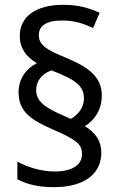

<svg xmlns="http://www.w3.org/2000/svg" viewBox="-20 -783 501 796"><path d="M57 -400C57 -322 106 -286 202 -245C298 -203 320 -185 320 -144C320 -105 288 -72 206 -72C151 -72 91 -91 52 -113V-40C91 -19 139 -7 204 -7C326 -7 400 -60 400 -150C400 -198 377 -232 332 -260C370 -283 402 -326 402 -387C402 -464 348 -504 255 -543C171 -577 141 -597 141 -637C141 -675 170 -698 238 -698C289 -698 324 -686 366 -667L393 -730C346 -751 305 -763 241 -763C130 -763 62 -715 62 -634C62 -584 87 -548 133 -521C91 -500 57 -460 57 -400ZM130 -410C130 -450 158 -480 194 -491C301 -450 328 -423 328 -375C328 -335 303 -308 274 -290L247 -302C164 -337 130 -364 130 -410Z"/></svg>

Font: Noto Sans Lao SemiCondensed
Style: Regular
Weight: 400
Width: 4
Designer: Monotype Design Team
Foundry: Monotype Imaging Inc.
Version: Version 2.003